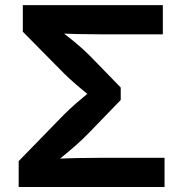

<svg xmlns="http://www.w3.org/2000/svg" viewBox="-20 -748 733 768"><path d="M54.7 0V-103.5L236.8 -290.5Q257.8 -311.5 283.9 -334.2Q310.1 -356.9 334.7 -377.2Q359.4 -397.5 375 -409.7V-336.4Q359.4 -349.1 335 -368.2Q310.5 -387.2 284.7 -409.7Q258.8 -432.1 237.8 -452.6L71.3 -621.1V-727.5H631.3V-610.8H378.4Q331.5 -610.8 287.4 -611.8Q243.2 -612.8 204.1 -614.7L192.9 -647.9Q211.4 -632.8 235.8 -614Q260.3 -595.2 286.6 -573.2Q313 -551.3 337.9 -526.4L462.9 -397.9V-348.1L336.9 -217.8Q311 -190.9 283.2 -166.5Q255.4 -142.1 230 -121.6Q204.6 -101.1 185.5 -85.4L194.8 -112.8Q236.3 -114.7 282.5 -115.7Q328.6 -116.7 378.4 -116.7H638.2V0Z"/></svg>

Font: Inter
Style: 650
Weight: 650
Designer: Rasmus Andersson
Foundry: rsms
Version: Version 4.001;git-66647c0bb